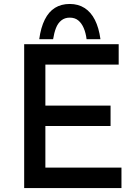

<svg xmlns="http://www.w3.org/2000/svg" viewBox="-20 -949 695 969"><path d="M102 -726H579V-623H209V-416H538V-313H209V-103H593V0H102ZM332 -929Q375 -929 407 -908.5Q439 -888 459 -848.5Q479 -809 487 -751H417Q413 -783 402.5 -807.5Q392 -832 375 -846Q358 -860 332 -860Q307 -860 289.5 -846Q272 -832 262.5 -807.5Q253 -783 248 -751H178Q186 -810 206 -850Q226 -890 257.5 -909.5Q289 -929 332 -929Z"/></svg>

Font: Josefin Sans Thin Medium
Style: Regular
Weight: 500
Version: Version 2.000